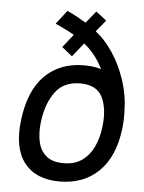

<svg xmlns="http://www.w3.org/2000/svg" viewBox="-54 -794 635 847"><g transform="rotate(5 263.5 -370.5)"><path d="M49 -245Q65 -377 132 -443.5Q199 -510 305 -510Q347 -510 381 -500Q362 -538 339.5 -564.5Q317 -591 297 -606L248 -545L202 -582L248 -640Q227 -652 205.5 -662.5Q184 -673 164 -682L211 -743Q235 -732 256 -720.5Q277 -709 295 -698L338 -751L385 -715L343 -664Q384 -633 419.5 -580Q455 -527 477 -460.5Q499 -394 500 -324Q502 -288 497 -245Q482 -121 414.5 -55.5Q347 10 241 10Q136 10 85 -55.5Q34 -121 49 -245ZM251 -72Q301 -72 333.5 -95Q366 -118 384.5 -157Q403 -196 409 -245Q419 -326 394 -377.5Q369 -429 295 -429Q222 -429 184.5 -377.5Q147 -326 137 -245Q131 -196 139.5 -157Q148 -118 175 -95Q202 -72 251 -72Z"/></g></svg>

Font: Haskoy Medium
Style: Italic
Weight: 500
Designer: Ertekin Erdin
Foundry: Ertekin Erdin
Version: Version 2.000; ttfautohint (v1.8.4.7-5d5b)